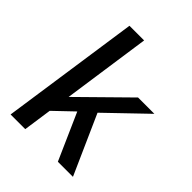

<svg xmlns="http://www.w3.org/2000/svg" viewBox="-210 -858 972 972"><g transform="rotate(45 276.0 -371.5)"><path d="M36 0 144 -743H249L181 -270.5L431.5 -517H548.5L341 -317.5L482.5 0H374.5L264 -249.5L163 -153L141 0Z"/></g></svg>

Font: Public Sans Medium
Style: Italic
Weight: 500
Italic angle: -8°
Designer: The Public Sans project authors (U.S. Web Design System). Libre Franklin designed by Pablo Impallari and Rodrigo Fuenzal
Version: Version 1.007; ttfautohint (v1.8.1) -l 8 -r 50 -G 200 -x 14 